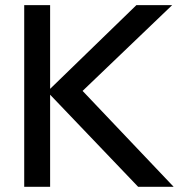

<svg xmlns="http://www.w3.org/2000/svg" viewBox="-20 -719 707 739"><path d="M172.9 0H73.2V-699.2H172.9V-377L504.9 -699.2H642.6L297.9 -369.1L648.4 0H511.7L172.9 -354.5Z"/></svg>

Font: Druckschrift BY WOK
Style: Medium
Weight: 400
Version: Version 001.000